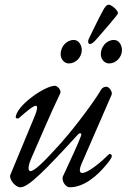

<svg xmlns="http://www.w3.org/2000/svg" viewBox="-20 -783 539 817"><path d="M363 -596C371 -596 379 -604 386 -611C412 -640 482 -721 482 -726C482 -741 453 -763 443 -763C433 -763 425 -751 418 -738C401 -707 370 -643 357 -616C355 -611 352 -596 363 -596ZM273 -513C303 -513 328 -540 328 -570C328 -591 315 -613 294 -613C262 -613 238 -584 238 -552C238 -532 253 -513 273 -513ZM444 -513C474 -513 499 -540 499 -570C499 -591 486 -613 465 -613C433 -613 409 -584 409 -552C409 -532 424 -513 444 -513ZM67 14C101 14 173 -59 312 -211C315 -214 318 -216 321 -216C325 -216 328 -212 324 -203C314 -175 276 -93 248 -33C240 -15 259 14 276 14C339 14 396 -37 434 -84C450 -103 456 -114 456 -119C456 -124 451 -128 447 -128C446 -128 445 -128 444 -127C414 -97 356 -47 330 -47C318 -47 316 -60 327 -86L455 -380C460 -391 445 -414 433 -414C425 -414 415 -411 408 -398C391 -367 314 -259 239 -174C183 -112 130 -55 110 -55C96 -55 101 -82 113 -109C153 -199 192 -294 236 -385C243 -399 224 -418 214 -418C169 -418 47 -331 47 -283C47 -280 51 -279 55 -279C57 -279 59 -279 60 -280C89 -306 121 -333 132 -333C142 -333 138 -314 129 -292L24 -39C17 -22 44 14 67 14Z"/></svg>

Font: EB Garamond
Style: Italic
Weight: 400
Italic angle: -17.2°
Designer: Georg Duffner and Octavio Pardo
Foundry: Georg Duffner
Version: Version 1.000;PS 001.000;hotconv 1.0.88;makeotf.lib2.5.64775